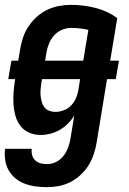

<svg xmlns="http://www.w3.org/2000/svg" viewBox="-38 -548 533 791"><path d="M156 223Q132 223 109 220Q86 217 64.5 209Q43 201 26 187Q9 173 -2 154Q-13 135 -16.5 112Q-20 89 -17 65H93Q91 79 94.5 91.5Q98 104 107.5 113Q117 122 130 125Q143 128 156 128Q175 128 192.5 119.5Q210 111 222.5 95.5Q235 80 242 61.5Q249 43 252 25L268 -72Q257 -54 241.5 -38.5Q226 -23 207.5 -12.5Q189 -2 169 3Q149 8 129 8Q104 8 82 -1.5Q60 -11 46 -29.5Q32 -48 25.5 -71.5Q19 -95 17.5 -119.5Q16 -144 18 -169Q20 -194 24 -219V-222H-4L9 -298H37L45 -345Q49 -369 57 -393.5Q65 -418 79.5 -439.5Q94 -461 114 -479Q134 -497 157.5 -508Q181 -519 206 -523.5Q231 -528 255 -528Q307 -528 357 -515Q407 -502 445 -473L416 -298H452L439 -222H403L360 40Q356 64 348 88Q340 112 326.5 133.5Q313 155 293.5 173Q274 191 251 202.5Q228 214 204 218.5Q180 223 156 223ZM148 -298H305L326 -425Q309 -429 291 -431Q273 -433 255 -433Q236 -433 217 -425Q198 -417 184.5 -401.5Q171 -386 163.5 -367.5Q156 -349 153 -330ZM190 -87Q207 -87 224.5 -93.5Q242 -100 255 -113.5Q268 -127 275 -143.5Q282 -160 285 -178L292 -222H135L132 -204Q130 -191 129 -177.5Q128 -164 129.5 -151.5Q131 -139 134.5 -127Q138 -115 145.5 -105.5Q153 -96 165 -91.5Q177 -87 190 -87Z"/></svg>

Font: Iosevka QP
Style: Bold Italic
Weight: 700
Italic angle: -9°
Designer: Belleve Invis
Foundry: Belleve Invis
Version: Version 20.0.0; ttfautohint (v1.8.4)